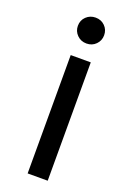

<svg xmlns="http://www.w3.org/2000/svg" viewBox="-135 -714 499 769"><g transform="rotate(20 114.5 -330.0)"><path d="M133.3 -560.1Q109.4 -560.1 93.3 -576.2Q77.1 -592.3 77.1 -615.2Q77.1 -639.2 93.5 -654.8Q109.9 -670.4 133.3 -670.4Q157.2 -670.4 173.1 -654.5Q189 -638.7 189 -615.2Q189 -592.3 173.1 -576.2Q157.2 -560.1 133.3 -560.1ZM175.8 9.3H90.3V-495.1H175.8Z"/></g></svg>

Font: Potro Sans Bangla SemiBold
Style: Regular
Weight: 600
Designer: Jayed Ahsan Saad
Foundry: Codepotro
Version: Potro Sans Bangla;Version 0.996;CodepotroFonts;